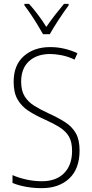

<svg xmlns="http://www.w3.org/2000/svg" viewBox="-20 -969 479 999"><path d="M394 -186Q394 -91 340.5 -40.5Q287 10 197 10Q155 10 116 3Q77 -4 45 -17V-58Q76 -44 116.5 -35Q157 -26 198 -26Q272 -26 313.5 -68Q355 -110 355 -184Q355 -230 339 -258Q323 -286 290.5 -306.5Q258 -327 209 -349Q164 -369 128.5 -392Q93 -415 72 -450.5Q51 -486 51 -543Q51 -631 104.5 -677.5Q158 -724 241 -724Q281 -724 317.5 -715Q354 -706 383 -692L368 -659Q334 -675 301 -681.5Q268 -688 241 -688Q172 -688 131 -650.5Q90 -613 90 -544Q90 -497 108.5 -467.5Q127 -438 158.5 -418.5Q190 -399 231 -380Q282 -357 318.5 -333.5Q355 -310 374.5 -276Q394 -242 394 -186ZM204 -791Q191 -814 174 -842Q157 -870 139 -896.5Q121 -923 107 -941V-949H131Q153 -925 177.5 -892.5Q202 -860 221 -829Q243 -861 265 -889.5Q287 -918 313 -949H337V-941Q314 -910 286 -867.5Q258 -825 239 -791Z"/></svg>

Font: Noto Sans Sinhala Condensed ExtraLight
Style: Regular
Weight: 200
Width: 3
Designer: Jelle Bosma - Monotype Design Team
Foundry: Monotype Imaging Inc.
Version: Version 2.006; ttfautohint (v1.8.4.7-5d5b)